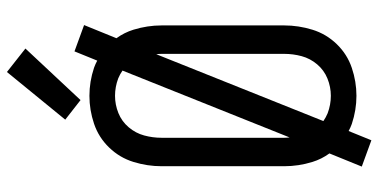

<svg xmlns="http://www.w3.org/2000/svg" viewBox="-282 -732 1065 540"><g transform="rotate(-90 250.0 -462.5)"><path d="M125 50 51 23 88 -68Q72 -90 64 -116Q52 -155 52 -195V-540Q52 -580 64 -619Q76 -658 104.5 -687.5Q133 -717 171.5 -730Q210 -743 250 -743Q290 -743 329 -730Q340 -726 349 -721L375 -785L449 -758L412 -667Q428 -645 436 -619Q448 -580 448 -540V-195Q448 -155 436 -116Q424 -77 395.5 -47.5Q367 -18 328.5 -5Q290 8 250 8Q210 8 171 -5Q160 -9 151 -14ZM250 -64Q275 -64 298.5 -73.5Q322 -83 338.5 -102.5Q355 -122 361.5 -146Q368 -170 368 -195V-540Q368 -547 367 -555L179 -85Q189 -78 201 -73Q225 -64 250 -64ZM133 -180 321 -650Q311 -657 299 -662Q275 -671 250 -671Q225 -671 201.5 -661.5Q178 -652 161.5 -632.5Q145 -613 138.5 -589Q132 -565 132 -540V-195Q132 -188 133 -180ZM238 -768 183 -811 317 -975 383 -923Z"/></g></svg>

Font: Iosevka SS08
Style: Regular
Weight: 400
Monospace: yes
Designer: Belleve Invis
Foundry: Belleve Invis
Version: 2.1.0; ttfautohint (v1.8.2)